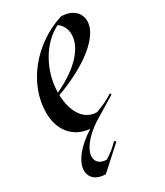

<svg xmlns="http://www.w3.org/2000/svg" viewBox="-179 -557 730 852"><g transform="rotate(-30 186.0 -131.0)"><path d="M103 222 216 120 209 112C189 132 167 152 139 168C107 168 87 151 87 124C87 88 123 41 182 1L302 -72L298 -80C277 -65 239 -47 207 -36C144 -36 103 -94 100 -185C258 -242 372 -330 372 -408C372 -453 336 -484 280 -484C122 -433 10 -293 10 -146C10 -56 61 6 144 13C75 56 27 112 27 160C27 196 55 222 103 222ZM100 -198C101 -308 162 -415 248 -458C270 -445 282 -419 282 -392C282 -326 220 -254 100 -198Z"/></g></svg>

Font: Mazius Display Extra italic
Style: Regular
Weight: 400
Italic angle: -17°
Designer: Alberto Casagrande & Collletttivo
Foundry: Collletttivo
Version: Version 2.000;Glyphs 3.2 (3217)